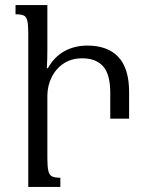

<svg xmlns="http://www.w3.org/2000/svg" viewBox="-20 -734 583 754"><path d="M166 -357V-113Q166 -79 170 -62.5Q174 -46 185 -41Q196 -36 217 -36V0H91V-602Q91 -635 87.5 -651.5Q84 -668 73.5 -673Q63 -678 41 -678V-714H166V-539Q166 -520 165.5 -501.5Q165 -483 164 -466H168Q193 -511 233 -533Q273 -555 323 -555Q403 -555 445 -510Q487 -465 487 -373V-268H413V-369Q413 -442 385 -473.5Q357 -505 303 -505Q261 -505 230.5 -485Q200 -465 183 -431Q166 -397 166 -357Z"/></svg>

Font: Noto Serif Armenian Condensed
Style: Regular
Weight: 400
Width: 3
Designer: Monotype Design Team
Foundry: Monotype Imaging Inc.
Version: Version 2.008; ttfautohint (v1.8.4.7-5d5b)